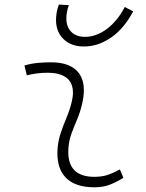

<svg xmlns="http://www.w3.org/2000/svg" viewBox="-20 -795 626 825"><path d="M495.1 -66.9 510.3 -31.2Q483.4 -14.2 453.9 -2.2Q424.3 9.8 385.7 9.8Q303.2 9.8 262.7 -31.7Q226.6 -68.8 226.6 -136.7Q226.6 -144.5 227.1 -153.3Q229.5 -189.9 241.2 -224.4Q252.9 -258.8 266.6 -291.5Q280.3 -324.2 287.6 -355Q293.5 -378.4 293.5 -397.5Q293.5 -429.7 276.9 -450.2Q249.5 -482.4 184.6 -482.4Q138.2 -482.4 95.2 -471.2L85 -513.7Q113.8 -522 142.6 -524.7Q171.4 -527.3 200.2 -527.3Q283.2 -527.3 318.8 -481Q340.3 -452.1 340.3 -407.2Q340.3 -379.4 332 -345.2Q323.7 -310.5 311 -280.8Q297.9 -250.5 287.1 -221.2Q276.4 -191.9 273.9 -157.7Q273.4 -149.9 273.4 -142.1Q273.4 -35.2 385.3 -35.2Q416 -35.2 439.5 -42.5Q462.9 -49.8 495.1 -66.9ZM340.8 -595.2Q286.1 -595.2 253.4 -626.5Q220.7 -657.7 220.7 -709.5Q220.7 -724.6 223.6 -741.7Q226.6 -758.8 232.9 -775.4L275.9 -772.9Q265.1 -743.7 265.1 -715.8Q265.1 -679.2 286.4 -658Q307.6 -636.7 345.2 -636.7Q394.5 -636.7 440.2 -671.4Q485.8 -706.1 516.1 -765.1L552.2 -746.1Q513.7 -672.9 457.8 -634Q401.9 -595.2 340.8 -595.2Z"/></svg>

Font: CaskaydiaCove NF ExtraLight
Style: Italic
Weight: 200
Italic angle: -10°
Designer: Aaron Bell
Foundry: Saja Typeworks
Version: Version 2111.001; VTT 6.35;Nerd Fonts 3.2.1